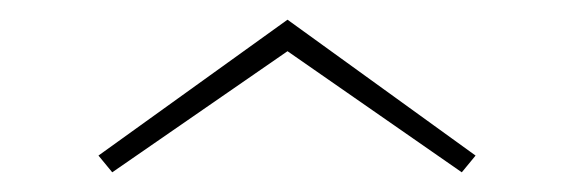

<svg xmlns="http://www.w3.org/2000/svg" viewBox="-20 -765 583 195"><path d="M463 -607 272 -745 80 -607 94 -590 272 -713 449 -590Z"/></svg>

Font: Sprat Medium
Style: Regular
Weight: 500
Designer: Ethan Nakache
Foundry: Collletttivo
Version: Version 2.000;Glyphs 3.2 (3217)